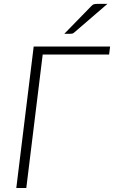

<svg xmlns="http://www.w3.org/2000/svg" viewBox="-20 -940 570 960"><path d="M61.5 0ZM525.5 -667.5H193.5L111.5 0H61.5L148.5 -707.5H530.5ZM517 -920.5 350.5 -777Q345.5 -773 341.5 -772Q337.5 -771 331.5 -771H301.5L436.5 -909.5Q443 -916.5 448.8 -918.5Q454.5 -920.5 465.5 -920.5Z"/></svg>

Font: Lato Light
Style: Italic
Weight: 300
Italic angle: -7°
Designer: Lukasz Dziedzic
Foundry: tyPoland Lukasz Dziedzic
Version: Version 2.007; 2014-02-27